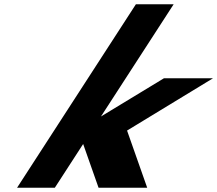

<svg xmlns="http://www.w3.org/2000/svg" viewBox="-20 -880 1018 900"><path d="M978.3 -513H748.3L453.3 -334L794 -860H617L60 0H237L369.8 -205L442 0H670L575.6 -268Z"/></svg>

Font: Hussar
Style: BdWodka
Weight: 700
Foundry: Cannot Into Space Fonts
Version: Version 2.00